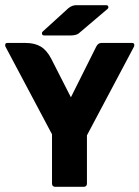

<svg xmlns="http://www.w3.org/2000/svg" viewBox="-22 -722 539 742"><path d="M149 -585Q142 -585 140.5 -590.5Q139 -596 143 -600L243 -691Q257 -702 273 -702H388Q395 -702 396.5 -696.5Q398 -691 393 -687L287 -597Q280 -590 271 -587.5Q262 -585 252 -585ZM179 -203 -1 -542Q-3 -547 -1.5 -551.5Q0 -556 7 -556H77Q112 -556 135.5 -542Q159 -528 176 -495L252 -346L350 -542Q357 -556 370 -556H488Q495 -556 496.5 -551.5Q498 -547 496 -542L314 -199V-13Q314 0 301 0H192Q179 0 179 -13Z"/></svg>

Font: Zain Black
Style: Regular
Weight: 900
Designer: Zain,Boutros
Foundry: Mobile Telecommunications Company (Zain), 2024
Version: Version 1.50; ttfautohint (v1.8.4)